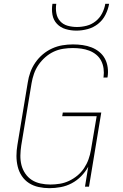

<svg xmlns="http://www.w3.org/2000/svg" viewBox="-20 -975 640 1003"><path d="M238 8Q210 8 182 2Q154 -4 131.5 -18.5Q109 -33 94 -55.5Q79 -78 72.5 -105Q66 -132 66 -160.5Q66 -189 71 -218L125 -544Q129 -571 138.5 -597.5Q148 -624 164.5 -648Q181 -672 203.5 -691Q226 -710 252.5 -722Q279 -734 306.5 -738.5Q334 -743 361 -743Q387 -743 411.5 -739.5Q436 -736 458 -727.5Q480 -719 498.5 -704Q517 -689 528 -668.5Q539 -648 542.5 -623Q546 -598 542 -573L541 -570H520L521 -573Q524 -595 521 -617Q518 -639 508.5 -657.5Q499 -676 482.5 -689.5Q466 -703 446 -710.5Q426 -718 404.5 -721Q383 -724 360 -724Q335 -724 309.5 -720Q284 -716 260.5 -705Q237 -694 216.5 -676Q196 -658 181 -636Q166 -614 157.5 -589.5Q149 -565 145 -541L91 -215Q87 -189 86.5 -163Q86 -137 92 -113Q98 -89 112 -68.5Q126 -48 146 -35Q166 -22 191.5 -16.5Q217 -11 243 -11Q267 -11 292 -15Q317 -19 340.5 -30Q364 -41 384.5 -58Q405 -75 419.5 -97Q434 -119 442.5 -143Q451 -167 455 -191L485 -368H305L308 -387H509L445 0H424L441 -104Q426 -77 404 -54.5Q382 -32 354.5 -17.5Q327 -3 297 2.5Q267 8 238 8ZM379 -815Q350 -815 323 -823Q296 -831 277.5 -850.5Q259 -870 254 -898Q249 -926 254 -955H274Q270 -930 274.5 -905.5Q279 -881 294.5 -864Q310 -847 333.5 -840.5Q357 -834 382 -834Q407 -834 432.5 -840.5Q458 -847 479.5 -864Q501 -881 513.5 -905.5Q526 -930 530 -955H550Q545 -926 531 -898Q517 -870 492.5 -850.5Q468 -831 438 -823Q408 -815 379 -815Z"/></svg>

Font: Iosevka Thin Extended
Style: Italic
Weight: 100
Width: 7
Italic angle: -9°
Monospace: yes
Designer: Belleve Invis
Foundry: Belleve Invis
Version: Version 32.5.0; ttfautohint (v1.8.4)